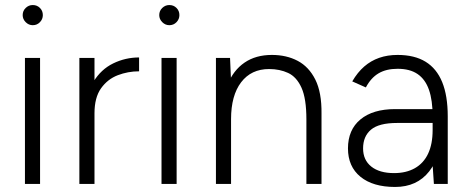

<svg xmlns="http://www.w3.org/2000/svg" viewBox="-20 -730 1857 762"><path d="M79 0V-500H139V0ZM110 -630Q94 -630 82 -642Q70 -654 70 -670Q70 -687 82 -698.5Q94 -710 110 -710Q127 -710 138.5 -698.5Q150 -687 150 -670Q150 -654 138.5 -642Q127 -630 110 -630Z M320 -274Q320 -355 350.5 -405Q381 -455 429.5 -478.5Q478 -502 532 -502V-447Q488 -447 447.5 -431.5Q407 -416 381 -379.5Q355 -343 355 -280ZM295 0V-500H355V0Z M621 0V-500H681V0ZM652 -630Q636 -630 624 -642Q612 -654 612 -670Q612 -687 624 -698.5Q636 -710 652 -710Q669 -710 680.5 -698.5Q692 -687 692 -670Q692 -654 680.5 -642Q669 -630 652 -630Z M837 0V-500H893L897 -408V0ZM1196 0V-256H1256V0ZM1196 -256Q1196 -339 1176.5 -382Q1157 -425 1123.5 -440.5Q1090 -456 1048 -456Q977 -456 937 -403.5Q897 -351 897 -257H860Q860 -337 883 -394Q906 -451 950.5 -481.5Q995 -512 1059 -512Q1117 -512 1161.5 -488.5Q1206 -465 1231.5 -414Q1257 -363 1256 -279V-256Z M1702 0 1697 -75V-268Q1697 -332 1682.5 -373.5Q1668 -415 1637.5 -436Q1607 -457 1558 -457Q1513 -457 1482.5 -439Q1452 -421 1432 -383L1378 -407Q1399 -443 1425.5 -466Q1452 -489 1485 -500.5Q1518 -512 1558 -512Q1625 -512 1669 -485Q1713 -458 1735 -404Q1757 -350 1757 -268V0ZM1548 12Q1460 12 1410.5 -28.5Q1361 -69 1361 -141Q1361 -215 1410.5 -256Q1460 -297 1548 -297H1698V-242H1556Q1484 -242 1452.5 -215.5Q1421 -189 1421 -141Q1421 -95 1453.5 -69Q1486 -43 1544 -43Q1592 -43 1626.5 -62.5Q1661 -82 1679 -120Q1697 -158 1697 -214H1732Q1732 -112 1683.5 -50Q1635 12 1548 12Z"/></svg>

Font: Figtree Light Light
Style: Regular
Weight: 300
Version: Version 2.001;gftools[0.9.30]